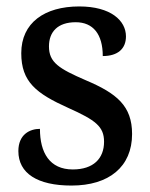

<svg xmlns="http://www.w3.org/2000/svg" viewBox="-20 -566 467 596"><path d="M202 10C318 10 390 -48 390 -150C390 -237 343 -276 246 -317C163 -353 132 -372 132 -422C132 -467 159 -497 215 -497C269 -497 299 -460 299 -392C346 -392 371 -415 371 -453C371 -502 324 -546 226 -546C118 -546 46 -495 46 -401C46 -312 92 -276 192 -231C277 -193 303 -173 303 -126C303 -74 270 -40 206 -40C134 -40 104 -92 104 -166C73 -166 37 -149 37 -97C37 -28 96 10 202 10Z"/></svg>

Font: Noto Serif Devanagari SemiCondensed Medium
Style: Regular
Weight: 500
Width: 4
Designer: Universal Thirst, Indian Type Foundry and the Monotype Design Team
Foundry: Monotype Imaging Inc.
Version: Version 2.004